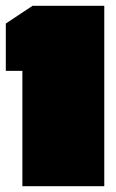

<svg xmlns="http://www.w3.org/2000/svg" viewBox="-20 -641 399 661"><path d="M339 0H57V-397H0V-560L92 -621H339Z"/></svg>

Font: Passion One Black
Style: Regular
Weight: 900
Designer: Alejandro Lo Celso
Foundry: Fontstage
Version: Version 1.002